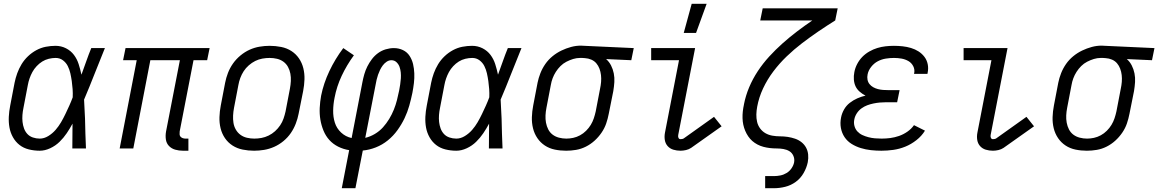

<svg xmlns="http://www.w3.org/2000/svg" viewBox="-20 -784 6117 1014"><path d="M190 12Q160 12 132 5Q104 -2 83 -18.5Q62 -35 48.5 -59Q35 -83 30 -110.5Q25 -138 26.5 -167.5Q28 -197 34 -227L57 -347Q62 -372 71 -397Q80 -422 94 -445Q108 -468 128 -487Q148 -506 172 -519Q196 -532 222 -537Q248 -542 273 -542Q303 -542 328.5 -529Q354 -516 370.5 -494Q387 -472 395.5 -445Q404 -418 410 -390L411 -392Q424 -427 436 -461.5Q448 -496 462 -530H534Q506 -462 479.5 -394Q453 -326 424 -258Q426 -233 426.5 -208Q427 -183 429 -158Q430 -118 431 -78.5Q432 -39 434 0H362Q362 -33 362.5 -65.5Q363 -98 363 -131Q349 -105 332.5 -80.5Q316 -56 294.5 -35Q273 -14 245 -1Q217 12 190 12ZM190 -52Q213 -52 235 -65.5Q257 -79 273.5 -98Q290 -117 302.5 -138.5Q315 -160 325.5 -182Q336 -204 346 -226Q356 -248 364 -270Q365 -292 363.5 -313.5Q362 -335 359 -356Q356 -377 351.5 -397Q347 -417 338 -435Q329 -453 312.5 -465.5Q296 -478 274 -478Q256 -478 237.5 -473.5Q219 -469 203 -459Q187 -449 173.5 -434.5Q160 -420 151 -403.5Q142 -387 136 -369.5Q130 -352 127 -335L104 -215Q100 -196 98.5 -177Q97 -158 99 -140Q101 -122 107 -105.5Q113 -89 124.5 -76.5Q136 -64 153.5 -58Q171 -52 190 -52Z M975 12H946Q925 12 905.5 6.5Q886 1 872.5 -13Q859 -27 856 -47.5Q853 -68 857 -90L930 -466H774L684 0H612L702 -466H630L643 -530H1087L1074 -466H1002L929 -90Q928 -82 928.5 -74.5Q929 -67 933.5 -62Q938 -57 945 -54.5Q952 -52 959 -52H975Z M1322 12Q1291 12 1261.5 6Q1232 0 1208 -15.5Q1184 -31 1168 -54.5Q1152 -78 1145 -106.5Q1138 -135 1139 -165.5Q1140 -196 1146 -227L1169 -347Q1174 -373 1184 -399Q1194 -425 1210.5 -448.5Q1227 -472 1250 -491Q1273 -510 1298.5 -521.5Q1324 -533 1351 -537.5Q1378 -542 1404 -542Q1435 -542 1465 -536Q1495 -530 1519 -514.5Q1543 -499 1559 -475.5Q1575 -452 1582 -423.5Q1589 -395 1588 -364.5Q1587 -334 1581 -303L1557 -183Q1552 -157 1542 -131Q1532 -105 1516 -81.5Q1500 -58 1477 -39Q1454 -20 1428 -8.5Q1402 3 1375 7.5Q1348 12 1322 12ZM1323 -52Q1342 -52 1361 -55.5Q1380 -59 1398.5 -68Q1417 -77 1432.5 -91Q1448 -105 1459.5 -122Q1471 -139 1477.5 -158Q1484 -177 1488 -195L1511 -315Q1515 -336 1516 -356Q1517 -376 1513.5 -395Q1510 -414 1501 -430.5Q1492 -447 1477 -458Q1462 -469 1443 -473.5Q1424 -478 1404 -478Q1385 -478 1365.5 -474.5Q1346 -471 1328 -462Q1310 -453 1294 -439Q1278 -425 1267 -408Q1256 -391 1249 -372Q1242 -353 1239 -335L1216 -215Q1212 -194 1211 -174Q1210 -154 1213 -135Q1216 -116 1225.5 -99.5Q1235 -83 1250 -72Q1265 -61 1284 -56.5Q1303 -52 1323 -52Z M1785 210 1824 9Q1793 4 1766 -9.5Q1739 -23 1719.5 -44.5Q1700 -66 1688.5 -94Q1677 -122 1672 -152Q1667 -182 1668.5 -214Q1670 -246 1676 -279Q1689 -344 1719.5 -408.5Q1750 -473 1793 -530L1849 -492Q1811 -440 1784.5 -383.5Q1758 -327 1747 -268Q1740 -234 1739.5 -200Q1739 -166 1748.5 -136Q1758 -106 1781.5 -84Q1805 -62 1837 -55L1894 -350Q1898 -371 1904 -392Q1910 -413 1920 -433Q1930 -453 1944 -471.5Q1958 -490 1976.5 -503.5Q1995 -517 2017 -523.5Q2039 -530 2060 -530Q2086 -530 2108 -519.5Q2130 -509 2143 -489Q2156 -469 2161.5 -445.5Q2167 -422 2168 -396.5Q2169 -371 2166 -345.5Q2163 -320 2158 -294Q2151 -260 2141.5 -226Q2132 -192 2116.5 -159.5Q2101 -127 2079 -96.5Q2057 -66 2028 -42.5Q1999 -19 1964.5 -5.5Q1930 8 1896 11L1857 210ZM1909 -56Q1935 -62 1959.5 -76.5Q1984 -91 2002.5 -111.5Q2021 -132 2035.5 -156Q2050 -180 2060 -205Q2070 -230 2076.5 -255.5Q2083 -281 2088 -306Q2091 -322 2093.5 -338Q2096 -354 2097 -370Q2098 -386 2096.5 -401.5Q2095 -417 2090 -431Q2085 -445 2074 -455.5Q2063 -466 2047 -466Q2034 -466 2022 -458Q2010 -450 2001.5 -438.5Q1993 -427 1987 -414.5Q1981 -402 1976.5 -389Q1972 -376 1969 -363Q1966 -350 1964 -338Z M2390 12Q2360 12 2332 5Q2304 -2 2283 -18.5Q2262 -35 2248.5 -59Q2235 -83 2230 -110.5Q2225 -138 2226.5 -167.5Q2228 -197 2234 -227L2257 -347Q2262 -372 2271 -397Q2280 -422 2294 -445Q2308 -468 2328 -487Q2348 -506 2372 -519Q2396 -532 2422 -537Q2448 -542 2473 -542Q2503 -542 2528.5 -529Q2554 -516 2570.5 -494Q2587 -472 2595.5 -445Q2604 -418 2610 -390L2611 -392Q2624 -427 2636 -461.5Q2648 -496 2662 -530H2734Q2706 -462 2679.5 -394Q2653 -326 2624 -258Q2626 -233 2626.5 -208Q2627 -183 2629 -158Q2630 -118 2631 -78.5Q2632 -39 2634 0H2562Q2562 -33 2562.5 -65.5Q2563 -98 2563 -131Q2549 -105 2532.5 -80.5Q2516 -56 2494.5 -35Q2473 -14 2445 -1Q2417 12 2390 12ZM2390 -52Q2413 -52 2435 -65.5Q2457 -79 2473.5 -98Q2490 -117 2502.5 -138.5Q2515 -160 2525.5 -182Q2536 -204 2546 -226Q2556 -248 2564 -270Q2565 -292 2563.5 -313.5Q2562 -335 2559 -356Q2556 -377 2551.5 -397Q2547 -417 2538 -435Q2529 -453 2512.5 -465.5Q2496 -478 2474 -478Q2456 -478 2437.5 -473.5Q2419 -469 2403 -459Q2387 -449 2373.5 -434.5Q2360 -420 2351 -403.5Q2342 -387 2336 -369.5Q2330 -352 2327 -335L2304 -215Q2300 -196 2298.5 -177Q2297 -158 2299 -140Q2301 -122 2307 -105.5Q2313 -89 2324.5 -76.5Q2336 -64 2353.5 -58Q2371 -52 2390 -52Z M2970 12Q2939 12 2910 6Q2881 0 2857.5 -15.5Q2834 -31 2818 -54.5Q2802 -78 2795 -106.5Q2788 -135 2789 -165.5Q2790 -196 2796 -227L2819 -347Q2824 -372 2834 -397.5Q2844 -423 2860 -446Q2876 -469 2898 -487Q2920 -505 2945 -517Q2970 -529 2996 -536Q3022 -543 3048 -543Q3052 -543 3057 -542.5Q3062 -542 3067 -542L3327 -530L3314 -466L3181 -472Q3197 -458 3207 -438.5Q3217 -419 3221.5 -396.5Q3226 -374 3224.5 -350.5Q3223 -327 3219 -303L3195 -183Q3190 -157 3181.5 -132Q3173 -107 3157 -83.5Q3141 -60 3120 -41Q3099 -22 3074 -9.5Q3049 3 3022.5 7.5Q2996 12 2970 12ZM2971 -52Q2989 -52 3007.5 -56Q3026 -60 3043.5 -69.5Q3061 -79 3075.5 -93.5Q3090 -108 3100 -124.5Q3110 -141 3116 -159Q3122 -177 3126 -195L3149 -315Q3153 -333 3154.5 -351.5Q3156 -370 3154 -387.5Q3152 -405 3146 -421Q3140 -437 3129.5 -449.5Q3119 -462 3103 -469Q3087 -476 3069 -477L3055 -478H3043Q3025 -478 3007 -472.5Q2989 -467 2971.5 -458Q2954 -449 2940 -435Q2926 -421 2915.5 -404.5Q2905 -388 2898.5 -370.5Q2892 -353 2889 -335L2866 -215Q2862 -195 2861 -175Q2860 -155 2863.5 -136Q2867 -117 2875.5 -100.5Q2884 -84 2898.5 -73Q2913 -62 2932 -57Q2951 -52 2971 -52Z M3574 12Q3554 12 3536 6.5Q3518 1 3506 -12.5Q3494 -26 3491 -45Q3488 -64 3492 -84L3566 -466H3419V-530H3651L3562 -72Q3560 -64 3563 -56.5Q3566 -49 3574 -49Q3578 -49 3583 -50Q3588 -51 3591 -53L3751 -167L3791 -117L3630 -3Q3618 5 3603 8.5Q3588 12 3574 12Z M3591 -610 3633 -764H3712L3656 -610Z M4021 210V146H4068Q4084 146 4101.5 142.5Q4119 139 4134.5 129.5Q4150 120 4160.5 104.5Q4171 89 4174 73Q4177 55 4170 39Q4163 23 4149 14.5Q4135 6 4117.5 3Q4100 0 4082 0Q4064 0 4046.5 -2Q4029 -4 4012 -8.5Q3995 -13 3980 -21Q3965 -29 3953 -39.5Q3941 -50 3931.5 -64Q3922 -78 3915.5 -93.5Q3909 -109 3905.5 -125.5Q3902 -142 3901.5 -160Q3901 -178 3903 -196Q3905 -214 3909 -232V-233Q3918 -279 3936.5 -323Q3955 -367 3982 -408Q4009 -449 4042.5 -485.5Q4076 -522 4113 -555Q4150 -588 4189.5 -618Q4229 -648 4270 -676H3995L4008 -740H4404L4391 -676Q4346 -648 4302 -618Q4258 -588 4215.5 -555.5Q4173 -523 4134.5 -486Q4096 -449 4064 -406.5Q4032 -364 4010 -317Q3988 -270 3979 -221Q3975 -200 3974.5 -179.5Q3974 -159 3978.5 -140Q3983 -121 3994.5 -105.5Q4006 -90 4022.5 -80.5Q4039 -71 4059 -67.5Q4079 -64 4099.5 -64Q4120 -64 4140 -61Q4160 -58 4179 -51.5Q4198 -45 4213 -33Q4228 -21 4237 -4.5Q4246 12 4248 32Q4250 52 4246 73Q4240 102 4224 130Q4208 158 4182.5 176.5Q4157 195 4127 202.5Q4097 210 4068 210Z M4635 12Q4607 12 4579.5 9Q4552 6 4526 -2Q4500 -10 4477.5 -24Q4455 -38 4440.5 -59.5Q4426 -81 4421 -108Q4416 -135 4422 -164Q4426 -185 4437.5 -205.5Q4449 -226 4467.5 -240.5Q4486 -255 4507.5 -264.5Q4529 -274 4551 -279Q4535 -287 4520.5 -299.5Q4506 -312 4498.5 -328Q4491 -344 4489.5 -363.5Q4488 -383 4492 -403Q4496 -425 4507 -446Q4518 -467 4534 -483.5Q4550 -500 4571 -512Q4592 -524 4613.5 -530.5Q4635 -537 4657 -539.5Q4679 -542 4701 -542Q4724 -542 4747 -539.5Q4770 -537 4791.5 -530.5Q4813 -524 4831 -512.5Q4849 -501 4862 -484Q4875 -467 4879.5 -445Q4884 -423 4879 -399L4878 -394H4807L4808 -397Q4812 -417 4803 -434.5Q4794 -452 4777.5 -461.5Q4761 -471 4741.5 -474.5Q4722 -478 4701 -478Q4680 -478 4658 -474.5Q4636 -471 4616 -460.5Q4596 -450 4581 -431Q4566 -412 4562 -391Q4559 -377 4561.5 -363.5Q4564 -350 4572 -340Q4580 -330 4591.5 -323.5Q4603 -317 4616.5 -313.5Q4630 -310 4644 -309Q4658 -308 4672 -308H4731L4718 -244H4659Q4643 -244 4626.5 -242.5Q4610 -241 4593 -237.5Q4576 -234 4560 -228Q4544 -222 4529.5 -211.5Q4515 -201 4505 -185.5Q4495 -170 4492 -154Q4488 -136 4492.5 -119Q4497 -102 4508 -90Q4519 -78 4534 -71Q4549 -64 4566 -59.5Q4583 -55 4600.5 -53.5Q4618 -52 4636 -52Q4659 -52 4682 -55Q4705 -58 4728 -66Q4751 -74 4772 -88.5Q4793 -103 4807 -123L4865 -94Q4848 -66 4820 -44Q4792 -22 4761 -9.5Q4730 3 4698 7.5Q4666 12 4635 12Z M5224 12Q5204 12 5186 6.5Q5168 1 5156 -12.5Q5144 -26 5141 -45Q5138 -64 5142 -84L5216 -466H5069V-530H5301L5212 -72Q5210 -64 5213 -56.5Q5216 -49 5224 -49Q5228 -49 5233 -50Q5238 -51 5241 -53L5401 -167L5441 -117L5280 -3Q5268 5 5253 8.5Q5238 12 5224 12Z M5720 12Q5689 12 5660 6Q5631 0 5607.5 -15.5Q5584 -31 5568 -54.5Q5552 -78 5545 -106.5Q5538 -135 5539 -165.5Q5540 -196 5546 -227L5569 -347Q5574 -372 5584 -397.5Q5594 -423 5610 -446Q5626 -469 5648 -487Q5670 -505 5695 -517Q5720 -529 5746 -536Q5772 -543 5798 -543Q5802 -543 5807 -542.5Q5812 -542 5817 -542L6077 -530L6064 -466L5931 -472Q5947 -458 5957 -438.5Q5967 -419 5971.5 -396.5Q5976 -374 5974.5 -350.5Q5973 -327 5969 -303L5945 -183Q5940 -157 5931.5 -132Q5923 -107 5907 -83.5Q5891 -60 5870 -41Q5849 -22 5824 -9.5Q5799 3 5772.5 7.5Q5746 12 5720 12ZM5721 -52Q5739 -52 5757.5 -56Q5776 -60 5793.5 -69.5Q5811 -79 5825.5 -93.5Q5840 -108 5850 -124.5Q5860 -141 5866 -159Q5872 -177 5876 -195L5899 -315Q5903 -333 5904.5 -351.5Q5906 -370 5904 -387.5Q5902 -405 5896 -421Q5890 -437 5879.5 -449.5Q5869 -462 5853 -469Q5837 -476 5819 -477L5805 -478H5793Q5775 -478 5757 -472.5Q5739 -467 5721.5 -458Q5704 -449 5690 -435Q5676 -421 5665.5 -404.5Q5655 -388 5648.5 -370.5Q5642 -353 5639 -335L5616 -215Q5612 -195 5611 -175Q5610 -155 5613.5 -136Q5617 -117 5625.5 -100.5Q5634 -84 5648.5 -73Q5663 -62 5682 -57Q5701 -52 5721 -52Z"/></svg>

Font: Lode
Style: Italic
Weight: 400
Italic angle: -11°
Monospace: yes
Designer: Belleve Invis
Foundry: Belleve Invis
Version: Version 29.2.0; ttfautohint (v1.8.3)